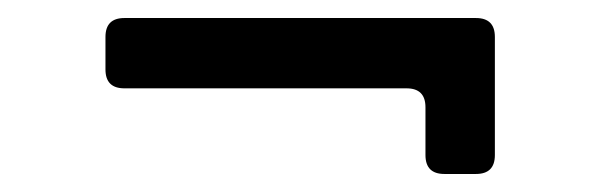

<svg xmlns="http://www.w3.org/2000/svg" viewBox="-20 -347 666 213"><path d="M473 -154Q452 -154 452 -175V-228Q452 -249 431 -249H118Q97 -249 97 -270V-306Q97 -327 118 -327H508Q529 -327 529 -306V-175Q529 -154 508 -154Z"/></svg>

Font: Pitagon Sans Medium
Style: Regular
Weight: 500
Designer: Travis Tran
Foundry: Pitagon
Version: Version 1.001; ttfautohint (v1.8.4.7-5d5b);gftools[0.9.26]